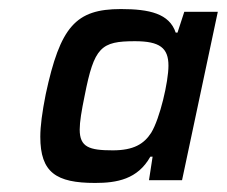

<svg xmlns="http://www.w3.org/2000/svg" viewBox="-20 -714 501 424"><path d="M190 -310C238 -310 284 -318 312 -368H317L309 -316H382L461 -688H387L372 -642H368C354 -684 310 -694 247 -694C147 -694 113 -655 81 -506C73 -466 69 -435 69 -412C69 -333 104 -310 190 -310ZM229 -382C177 -382 156 -389 156 -428C156 -445 160 -469 167 -503C188 -610 203 -623 278 -623C333 -623 352 -608 352 -569C352 -533 333 -452 314 -421C298 -396 275 -382 229 -382Z"/></svg>

Font: Saira UNSAM Medium Italic
Style: Regular
Weight: 500
Italic angle: -12°
Designer: Hector Gatti with collaboration of the Omnibus-Type team
Foundry: Omnibus-Type
Version: Version 0.072;PS 000.072;hotconv 1.0.88;makeotf.lib2.5.64775